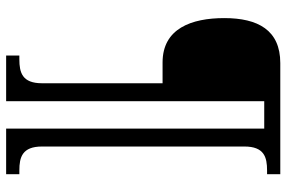

<svg xmlns="http://www.w3.org/2000/svg" viewBox="-170 -630 911 610"><g transform="rotate(90 285.0 -324.5)"><path d="M156 111H301V-709H388V111H533V69H521C479 69 445 60 445 -3V-646C445 -709 479 -718 521 -718H533V-760H180C75 -760 37 -689 37 -582C37 -478 70 -386 178 -386H244V-3C244 60 210 69 168 69H156Z"/></g></svg>

Font: Noto Serif Armenian SemiCondensed
Style: Regular
Weight: 400
Width: 4
Designer: Monotype Design Team
Foundry: Monotype Imaging Inc.
Version: Version 2.008